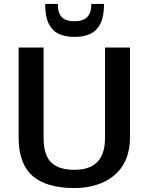

<svg xmlns="http://www.w3.org/2000/svg" viewBox="-20 -940 750 969"><path d="M356 9Q214 9 144 -52.5Q74 -114 74 -246V-700H200V-243Q200 -159 237.5 -121Q275 -83 356 -83Q510 -83 510 -243V-700H636V-246Q636 -182 615 -134Q594 -86 556 -54.5Q518 -23 467 -7Q416 9 356 9ZM352 -754Q313 -754 280 -767.5Q247 -781 227.5 -817.5Q208 -854 208 -920H272Q272 -884 283 -865.5Q294 -847 312.5 -840Q331 -833 352 -833H360Q399 -833 420 -854Q441 -875 441 -920H505Q505 -857 487 -821Q469 -785 436.5 -769.5Q404 -754 361 -754Z"/></svg>

Font: Pathway Extreme 28pt SemiBold
Style: Regular
Weight: 600
Designer: Eduardo Rodriguez Tunni
Foundry: Eduardo Rodriguez Tunni
Version: Version 1.001;gftools[0.9.26]